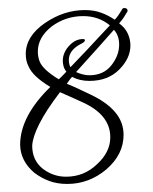

<svg xmlns="http://www.w3.org/2000/svg" viewBox="-20 -418 380 477"><path d="M147 39Q122 39 102 31.5Q82 24 65 11Q31 -18 30 -58Q30 -129 105 -202Q82 -216 69 -228.5Q56 -241 51 -253Q44 -266 44 -284Q44 -328 92 -361Q139 -393 191 -393Q213 -393 231 -386.5Q249 -380 265 -369Q270 -374 274 -380Q278 -386 283 -394Q284 -398 289 -398Q297 -398 297 -391Q297 -389 295 -387Q292 -382 288 -375.5Q284 -369 276 -360Q291 -349 297.5 -334.5Q304 -320 304 -305Q304 -273 276 -245Q248 -217 202 -217Q178 -217 159 -227Q157 -225 153.5 -220.5Q150 -216 146 -210L167 -201L203 -184Q244 -165 265.5 -140Q287 -115 287 -83Q287 -34 244 3Q201 39 147 39ZM126 -221Q130 -224 145 -240Q140 -246 138 -253Q136 -260 136 -267Q136 -287 151.5 -304Q167 -321 186 -321Q191 -321 191 -318Q191 -314 183 -310Q151 -294 151 -269Q151 -259 155 -251L197 -295Q209 -308 223 -323Q237 -338 253 -355Q225 -378 187 -378Q143 -378 108 -352Q74 -325 74 -290Q74 -276 79 -264Q88 -244 126 -221ZM202 -231Q237 -231 256.5 -255.5Q276 -280 276 -307Q276 -330 263 -344L224 -300L169 -239Q187 -231 202 -231ZM144 21Q189 21 221 -10Q254 -40 254 -77Q254 -132 187 -163L163 -174L129 -189Q94 -143 77.5 -110Q61 -77 60 -56Q60 -20 86 1Q112 21 144 21Z"/></svg>

Font: Puppies Play
Style: Regular
Weight: 400
Designer: Robert E. Leuschke
Foundry: Robert E. Leuschke
Version: Version 1.010; ttfautohint (v1.8.3)